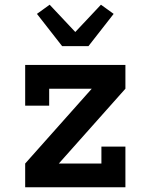

<svg xmlns="http://www.w3.org/2000/svg" viewBox="-20 -796 640 816"><path d="M87 0V-101L370 -419H189V-347H87V-520H513V-419L230 -101H411V-173H513V0ZM244 -600 137 -737 191 -776 300 -660 409 -776 463 -737 356 -600Z"/></svg>

Font: Iosevka Plex Etoile
Style: Bold
Weight: 700
Designer: Belleve Invis
Foundry: Belleve Invis
Version: Version 25.1.1; ttfautohint (v1.8.4)